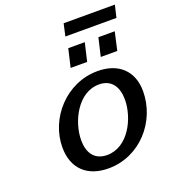

<svg xmlns="http://www.w3.org/2000/svg" viewBox="-149 -936 947 1060"><g transform="rotate(-20 324.0 -406.0)"><path d="M631 -753 648 -825H347L331 -753ZM573 -580 597 -687H501L476 -580ZM396 -580 421 -687H324L299 -580ZM106 -183C106 -58 183 13 307 13C493 13 631 -146 631 -323C631 -441 556 -513 432 -513C247 -513 106 -353 106 -183ZM217 -184C217 -293 290 -441 414 -441C489 -441 521 -386 521 -314C521 -205 449 -59 325 -59C249 -59 217 -113 217 -184Z"/></g></svg>

Font: Perun Medium Italic
Style: Regular
Weight: 500
Italic angle: -12°
Foundry: Copyright (c) Stefan Peev, Context Ltd, 2016
Version: Version 1.026